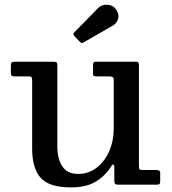

<svg xmlns="http://www.w3.org/2000/svg" viewBox="-20 -781 726 812"><path d="M116 -151V-441Q116 -450.5 113.5 -454.2Q111 -458 102 -458H44Q34 -458 30 -460.2Q26 -462.5 26 -472.5V-501.5Q26 -513.5 29.2 -516.8Q32.5 -520 44 -520H203.5Q215 -520 218.8 -517.5Q222.5 -515 222.5 -504V-162.5Q222.5 -109.5 243.5 -77.5Q264.5 -45.5 310.5 -45.5Q355.5 -45.5 389.2 -72Q423 -98.5 442 -142Q461 -185.5 461 -237V-440.5Q461 -452.5 456.2 -455.2Q451.5 -458 440.5 -458H388.5Q381 -458 377.2 -459.5Q373.5 -461 373.5 -468.5V-505Q373.5 -513.5 375.8 -516.8Q378 -520 386.5 -520H555Q563 -520 565.2 -516.5Q567.5 -513 567.5 -504.5V-79.5Q567.5 -67.5 570.5 -64.8Q573.5 -62 585.5 -62H641Q648 -62 652.8 -59.8Q657.5 -57.5 657.5 -49.5V-17Q657.5 -7 655.2 -3.5Q653 0 643.5 0H481Q469.5 0 466.5 -3.8Q463.5 -7.5 463.5 -19.5V-76Q463.5 -81.5 459.8 -84.5Q456 -87.5 450.5 -78Q426.5 -38.5 386 -13.5Q345.5 11.5 280.5 11.5Q186.5 11.5 151.2 -29.8Q116 -71 116 -151ZM317 -605 294.5 -628.5Q286.5 -637 294.5 -644.5L395 -747Q410 -762.5 434.8 -760.8Q459.5 -759 471.5 -740Q485.5 -718.5 479.2 -700.2Q473 -682 457.5 -673L336 -603Q329.5 -599 326 -599Q322.5 -599 317 -605Z"/></svg>

Font: Besley* Medium
Style: Regular
Weight: 500
Designer: Owen Earl
Foundry: indestructible type*
Version: Version 3.000; ttfautohint (v1.8.3)